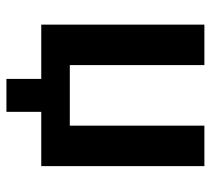

<svg xmlns="http://www.w3.org/2000/svg" viewBox="-50 -510 671 612"><g transform="rotate(90 286.0 -204.5)"><path d="M59 0V-520H188V-91H381V-520H510V0H337V111H232V0Z"/></g></svg>

Font: Murecho Medium
Style: Regular
Weight: 500
Designer: Neil Summerour
Foundry: Positype
Version: Version 1.010; ttfautohint (v1.8.3)